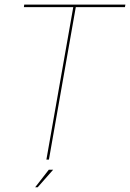

<svg xmlns="http://www.w3.org/2000/svg" viewBox="-20 -695 566 836"><path d="M182 0H193L310 -664H524L526 -675H85.5L84 -664H299ZM133 120.5H144L211.5 44H192.5Z"/></svg>

Font: Anybody Thin
Style: Italic
Weight: 100
Italic angle: -10°
Designer: Tyler Finck
Foundry: Etcetera Type Company
Version: Version 1.114;gftools[0.9.25]